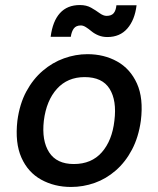

<svg xmlns="http://www.w3.org/2000/svg" viewBox="-20 -730 628 762"><path d="M262 12Q196 12 143.5 -17Q91 -46 65 -104.5Q39 -163 49 -251Q58 -318 84.5 -367Q111 -416 149.5 -449Q188 -482 234 -498.5Q280 -515 327 -515Q393 -515 445 -486Q497 -457 523.5 -398.5Q550 -340 539 -251Q530 -186 504 -136.5Q478 -87 439.5 -53.5Q401 -20 355.5 -4Q310 12 262 12ZM273 -79Q343 -79 384 -125.5Q425 -172 434 -251Q444 -331 415 -377.5Q386 -424 316 -424Q248 -424 206 -377.5Q164 -331 154 -251Q145 -172 175 -125.5Q205 -79 273 -79ZM301 -629Q282 -629 273 -617Q264 -605 261 -584H181Q189 -646 218 -678Q247 -710 297 -710Q323 -710 341.5 -699.5Q360 -689 375 -678Q390 -667 403 -667Q422 -667 431 -677.5Q440 -688 442 -709H522Q515 -651 485.5 -617Q456 -583 406 -583Q387 -583 371 -589.5Q355 -596 343 -606Q331 -616 320.5 -622.5Q310 -629 301 -629Z"/></svg>

Font: Inclusive Sans Medium
Style: Italic
Weight: 500
Italic angle: -7°
Designer: Olivia King
Foundry: Olivia King
Version: Version 2.004